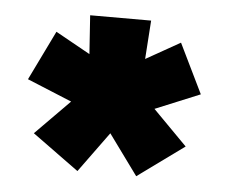

<svg xmlns="http://www.w3.org/2000/svg" viewBox="-36 -684 517 436"><g transform="rotate(5 222.0 -466.5)"><path d="M155 -289 49 -366 127 -445 25 -487 80 -600 159 -556 153 -644H292L286 -556L364 -600L419 -487L317 -445L395 -366L289 -289L222 -381Z"/></g></svg>

Font: Kanit
Style: Bold
Weight: 700
Designer: Katatrad Team
Foundry: CadsonDemak
Version: Version 2.000; ttfautohint (v1.8.3)